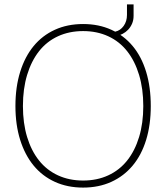

<svg xmlns="http://www.w3.org/2000/svg" viewBox="-20 -835 754 871"><path d="M357 16Q286 16 229 -10Q172 -36 132.5 -84Q93 -132 71.5 -200.5Q50 -269 50 -354Q50 -440 71.5 -509Q93 -578 132.5 -626Q172 -674 229 -700Q286 -726 357 -726Q428 -726 485 -700Q542 -674 582 -626Q622 -578 643 -509Q664 -440 664 -354Q664 -269 643 -200.5Q622 -132 582 -84Q542 -36 485 -10Q428 16 357 16ZM357 -16Q420 -16 471 -39.5Q522 -63 557 -107Q592 -151 611 -213.5Q630 -276 630 -354Q630 -432 611 -495Q592 -558 557 -602.5Q522 -647 471 -670.5Q420 -694 357 -694Q294 -694 243 -670.5Q192 -647 157 -602.5Q122 -558 103 -495Q84 -432 84 -354Q84 -276 103 -213.5Q122 -151 157 -107Q192 -63 243 -39.5Q294 -16 357 -16ZM499 -669.6 494 -689.6 503 -691.5Q526 -696.5 541 -717.4Q556 -738.4 556 -767.2V-815H586V-763.3Q586 -743.3 579 -727.4Q572 -711.5 561 -700Q550 -688.6 536.5 -681.6Q523 -674.6 509 -671.6Z"/></svg>

Font: Geist Thin
Style: Regular
Weight: 400
Designer: Basement.studio, Andrés Briganti, Mateo Zaragoza
Foundry: Basement.studio, Vercel, Andrés Briganti, Guido Ferreyra, Mateo Zaragoza
Version: Version 1.401